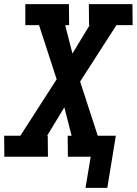

<svg xmlns="http://www.w3.org/2000/svg" viewBox="-25 -755 659 925"><path d="M387 150 412 0H302L301 -101H320L285 -238L202 -101H205L206 0H-4L-5 -101H73L248 -373L163 -634H97V-735H307L308 -634H289L324 -497L407 -634H404L403 -735H613L614 -634H536L361 -362L446 -101H533L492 150Z"/></svg>

Font: Iosevka HT Extended
Style: Bold Italic
Weight: 700
Width: 7
Italic angle: -9°
Monospace: yes
Designer: Belleve Invis
Foundry: Belleve Invis
Version: Version 32.3.0; ttfautohint (v1.8.4)